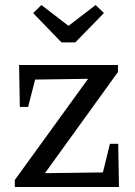

<svg xmlns="http://www.w3.org/2000/svg" viewBox="-20 -745 536 765"><path d="M39 0V-28L331 -431L120 -428L92 -319H59L56 -486H450V-458L159 -55L390 -58L418 -172H451L454 0ZM225 -576 112 -693 145 -725 253 -642 361 -725 394 -693 280 -576Z"/></svg>

Font: Piazzolla 24pt Medium
Style: Regular
Weight: 500
Designer: Juan Pablo del Peral
Foundry: Huerta Tipografica
Version: Version 2.005